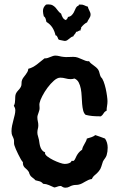

<svg xmlns="http://www.w3.org/2000/svg" viewBox="-20 -847 554 888"><path d="M477.1 -378.9Q477.1 -367.7 475.1 -356.9Q473.1 -346.2 473.1 -335Q463.9 -331.1 459.2 -322.8Q454.6 -314.5 446.8 -309.1H438Q422.4 -309.1 406.7 -310.5Q391.1 -312 376 -315.9Q368.2 -322.3 364.7 -335.7Q361.3 -349.1 359.9 -366Q358.4 -382.8 357.7 -401.4Q356.9 -419.9 353.8 -436.5Q350.6 -453.1 344 -465.8Q337.4 -478.5 324.2 -483.9Q315.9 -481 307.1 -481Q294.9 -481 283 -484.4Q271 -487.8 258.8 -487.8Q245.1 -487.8 229.5 -474.1Q213.9 -460.4 200 -441.7Q186 -422.9 175.8 -403.1Q165.5 -383.3 163.1 -371.1Q161.6 -364.7 162.4 -358.9Q163.1 -353 163.1 -347.2Q163.1 -341.3 161.4 -335.7Q159.7 -330.1 158 -325Q156.2 -319.8 154.5 -314.7Q152.8 -309.6 152.8 -304.2Q152.8 -294.9 155 -285.9Q157.2 -276.9 157.2 -267.1Q157.2 -258.8 155 -251Q152.8 -243.2 152.8 -233.9Q152.8 -225.6 155.8 -217Q158.7 -208.5 160.2 -200.2Q161.6 -191.9 162.8 -183.1Q164.1 -174.3 167 -166.3Q169.9 -158.2 175 -151.9Q180.2 -145.5 189 -142.1L188 -139.2Q188 -131.8 199.5 -123Q210.9 -114.3 226.3 -106.7Q241.7 -99.1 256.6 -94Q271.5 -88.9 278.8 -88.9Q287.1 -88.9 294.2 -90.6Q301.3 -92.3 308.1 -97.2L311 -103H320.8Q325.7 -107.4 328.1 -113.3Q330.6 -119.1 334 -125.7Q337.4 -132.3 343 -139.6Q348.6 -147 359.9 -154.8Q360.8 -162.1 364 -168.5Q367.2 -174.8 370.6 -180.9Q374 -187 377.2 -193.1Q380.4 -199.2 381.8 -206.1Q392.6 -209 402.6 -212.4Q412.6 -215.8 420.9 -222.2Q432.1 -218.8 443.4 -214.4Q454.6 -210 465.8 -206.1Q478 -188 478 -164.1Q478 -154.8 476.8 -146Q475.6 -137.2 473.1 -128.9Q470.2 -120.6 465.1 -114Q460 -107.4 456.1 -100.1Q451.7 -87.9 448.5 -76.4Q445.3 -64.9 437 -55.2Q429.2 -45.4 419.4 -37.8Q409.7 -30.3 404.8 -19Q396 -18.1 388.7 -14.6Q381.3 -11.2 374.3 -7.1Q367.2 -2.9 359.9 1Q352.5 4.9 344.2 6.8Q337.4 8.3 330.8 8.3Q324.2 8.3 317.9 9.8Q308.1 12.2 300.8 16.6Q293.5 21 283.2 21Q277.3 21 274.2 19.8Q271 18.6 268.6 17.1Q266.1 15.6 264.4 14.4Q262.7 13.2 259.8 13.2Q252.4 13.2 245.6 16.1Q238.8 19 231 20Q217.3 14.2 206.1 9Q194.8 3.9 179.2 2.9Q172.9 -5.4 162.8 -8.5Q152.8 -11.7 144 -13.2Q141.6 -16.6 137.9 -19.5Q134.3 -22.5 130.6 -25.1Q127 -27.8 123.5 -31.2Q120.1 -34.7 118.2 -39.1Q115.7 -43 115 -47.1Q114.3 -51.3 110.8 -55.2Q106.9 -61 102.3 -64.7Q97.7 -68.4 94 -72.3Q90.3 -76.2 87.9 -81.8Q85.4 -87.4 85.9 -97.2Q82 -100.6 75.9 -111.3Q69.8 -122.1 64 -134Q58.1 -146 53.2 -157.2Q48.3 -168.5 46.9 -173.8Q44.4 -180.7 44.9 -188Q45.4 -195.3 43.9 -203.1Q42 -209.5 40 -213.1Q38.1 -216.8 36.6 -220.2Q35.2 -223.6 34.2 -228Q33.2 -232.4 33.2 -240.2Q33.2 -252.9 35.9 -265.9Q38.6 -278.8 42 -291.5Q45.4 -304.2 48.1 -315.7Q50.8 -327.1 50.8 -336.9Q50.8 -343.3 48.8 -348.4Q46.9 -353.5 43.9 -357.9Q47.9 -364.7 48.8 -371.6Q49.8 -378.4 50 -385.5Q50.3 -392.6 50.5 -399.4Q50.8 -406.2 53.2 -413.1Q57.1 -421.9 64.2 -429Q71.3 -436 76.2 -444.8Q80.1 -452.6 79.6 -460.9Q79.1 -469.2 82 -477.1Q85 -484.4 89.6 -490.2Q94.2 -496.1 98.9 -502.2Q103.5 -508.3 106.9 -514.6Q110.4 -521 110.8 -528.8Q122.6 -531.7 132.3 -537.1Q142.1 -542.5 150.9 -549.1Q159.7 -555.7 168.2 -563Q176.8 -570.3 186 -577.1H189.9Q195.3 -577.1 201.2 -579.1Q207 -581.1 212.9 -583.5Q218.8 -585.9 224.6 -587.9Q230.5 -589.8 235.8 -589.8Q245.1 -589.8 254.2 -587.4Q263.2 -585 272.9 -584Q284.2 -582.5 295.7 -583.3Q307.1 -584 318.8 -584Q330.6 -584 340.1 -580.6Q349.6 -577.1 358.2 -573.2Q366.7 -569.3 375 -566.2Q383.3 -563 392.1 -564Q395.5 -558.1 400.9 -553.7Q406.2 -549.3 412.1 -545.2Q418 -541 423.8 -536.1Q429.7 -531.2 434.1 -524.9Q438.5 -518.1 440.4 -508.3Q442.4 -498.5 446.8 -490.2Q453.6 -484.9 459.2 -470Q464.8 -455.1 468.8 -437.5Q472.7 -419.9 474.9 -403.6Q477.1 -387.2 477.1 -378.9ZM398.9 -779.8Q398.9 -774.4 397 -769.8Q395 -765.1 392.3 -761Q389.6 -756.8 387 -752.4Q384.3 -748 382.8 -743.7Q374.5 -739.7 367.7 -733.4Q360.8 -727.1 355 -719.7Q356.4 -715.3 354.2 -713.6Q352.1 -711.9 353 -708.5V-706.5Q346.7 -706.5 342.3 -703.1Q337.9 -699.7 332 -699.7Q330.6 -693.8 325.9 -689.2Q321.3 -684.6 318.8 -678.7Q313 -677.7 308.3 -674.3Q303.7 -670.9 299.3 -667.2Q294.9 -663.6 290.3 -660.6Q285.6 -657.7 279.8 -657.7Q279.3 -657.7 275.1 -658.4Q271 -659.2 266.1 -660.2Q261.2 -661.1 256.8 -662.1Q252.4 -663.1 252 -663.6Q249.5 -665.5 248.5 -668.7Q247.6 -671.9 246.1 -675Q244.6 -678.2 242.7 -680.7Q240.7 -683.1 236.8 -683.6Q232.4 -703.6 222.2 -719.5Q211.9 -735.4 194.8 -745.6Q193.4 -752.4 191.2 -760Q189 -767.6 182.6 -771.5Q181.2 -777.8 179.9 -783.7Q178.7 -789.6 178.7 -795.9Q178.7 -805.7 182.4 -812.7Q186 -819.8 192.9 -825.7Q195.3 -825.7 197.5 -826.2Q199.7 -826.7 202.6 -826.7Q215.8 -826.7 223.6 -822.3Q231.4 -817.9 237.3 -811.3Q243.2 -804.7 248.5 -797.1Q253.9 -789.6 262.7 -783.7Q265.1 -774.4 270.3 -765.6Q275.4 -756.8 285.6 -753.9Q287.6 -758.3 290.8 -760.7Q293.9 -763.2 293.9 -768.6Q304.7 -770 310.8 -775.9Q316.9 -781.7 321 -789.1Q325.2 -796.4 327.9 -803.7Q330.6 -811 335 -815.9Q335.9 -817.4 337.9 -818.4Q339.8 -819.3 341.3 -820.1Q342.8 -820.8 344 -822Q345.2 -823.2 344.7 -825.7H351.1Q361.3 -826.7 369.1 -822.8Q377 -818.8 386.7 -815.9Q387.2 -811 389.2 -806.6Q391.1 -802.2 393.3 -797.9Q395.5 -793.5 397.2 -789.1Q398.9 -784.7 398.9 -779.8Z"/></svg>

Font: Margarine
Style: Regular
Weight: 400
Designer: Astigmatic (AOETI)
Foundry: Astigmatic (AOETI)
Version: Version 1.000